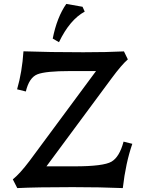

<svg xmlns="http://www.w3.org/2000/svg" viewBox="-20 -962 740 987"><path d="M611.3 4.9Q496.6 0 353 0Q166.5 0 68.8 4.9L45.9 -40Q82 -68.8 131.8 -134.8L473.6 -596.7H339.4Q215.3 -596.7 172.6 -580.1Q129.9 -563.5 112.8 -491.7L67.9 -502.9Q93.8 -592.8 100.6 -698.2Q233.9 -693.4 408.7 -693.4Q531.7 -693.4 617.2 -697.8L637.2 -656.7Q605 -628.9 554.2 -560.1L218.8 -106.9H362.8Q511.7 -106.9 553 -130.9Q594.2 -154.8 615.2 -233.9L660.2 -222.7Q626 -124 611.3 4.9ZM283.2 -745.1 251 -763.7Q272.9 -873.5 320.8 -941.9L404.3 -927.2L415.5 -902.3Q338.4 -860.4 283.2 -745.1Z"/></svg>

Font: Kelvinch
Style: Bold
Weight: 700
Designer: Paul James Miller
Foundry: High-Logic / Made with FontCreator
Version: Version 3.501;March 28, 2021;FontCreator 13.0.0.2683 64-bit